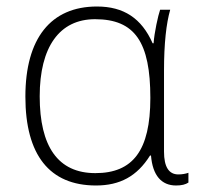

<svg xmlns="http://www.w3.org/2000/svg" viewBox="-20 -560 612 590"><path d="M275 10C348 10 401 -18 441 -82H444C449 -21 476 10 521 10C538 10 550 7 559 1V-29C550 -26 540 -24 528 -24C499 -24 484 -47 484 -94V-343C484 -427 491 -488 503 -530H472C466 -513 454 -459 452 -427H449C415 -504 360 -540 278 -540C136 -540 58 -442 58 -263C58 -84 132 10 275 10ZM273 -28C158 -28 102 -110 102 -264C102 -416 163 -501 272 -501C395 -501 442 -430 442 -259C442 -97 388 -28 273 -28Z"/></svg>

Font: Kathrein 35 Thin
Style: Regular
Weight: 250
Designer: Lazydogs Typefoundry, based on Open Sans by Ascender Corporation
Foundry: Lazydogs Typefoundry
Version: Version 1.003;PS 001.003;hotconv 1.0.88;makeotf.lib2.5.64775